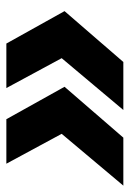

<svg xmlns="http://www.w3.org/2000/svg" viewBox="75 -570 408 604"><g transform="rotate(-90 279.0 -268.0)"><path d="M0 -84ZM148 -84H-3L160 -278L66 -452H206L308 -269ZM386 -84H235L398 -278L304 -452H444L546 -269Z"/></g></svg>

Font: Winston ExtraBold
Style: Italic
Weight: 800
Italic angle: -9°
Designer: Original fonts by Vernon Adams / Changes by Cristiano Sobral
Foundry: Original fonts by Vernon Adams / Changes by Cristiano Sobral
Version: Version 2.503;July 17, 2020;FontCreator 13.0.0.2655 64-bit